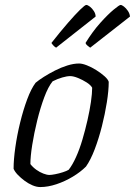

<svg xmlns="http://www.w3.org/2000/svg" viewBox="-20 -757 546 777"><path d="M143 0Q128 0 111.5 -7Q95 -14 79.5 -25.5Q64 -37 52 -49.5Q40 -62 35 -74Q35 -111 42 -160.5Q49 -210 61.5 -261Q74 -312 90 -355Q106 -398 124 -422Q137 -433 157.5 -446Q178 -459 202.5 -471.5Q227 -484 252.5 -492Q278 -500 300 -500Q313 -500 332 -492.5Q351 -485 370 -473Q389 -461 403 -448.5Q417 -436 420 -426Q420 -391 412.5 -343.5Q405 -296 392.5 -246.5Q380 -197 363.5 -153.5Q347 -110 328 -83Q306 -61 274.5 -42Q243 -23 208.5 -11.5Q174 0 143 0ZM180 -49Q188 -49 203.5 -52Q219 -55 234.5 -60Q250 -65 258 -70Q273 -89 287.5 -121Q302 -153 313.5 -192Q325 -231 334 -270.5Q343 -310 348 -344.5Q353 -379 353 -402Q347 -413 330.5 -423.5Q314 -434 295.5 -441.5Q277 -449 264 -449Q251 -449 232 -443.5Q213 -438 193 -428Q175 -406 159 -363Q143 -320 130.5 -269Q118 -218 110.5 -171Q103 -124 103 -93Q113 -80 127 -70Q141 -60 155.5 -54.5Q170 -49 180 -49ZM345 -564Q341 -567 334.5 -572Q328 -577 326 -583Q355 -630 386 -664.5Q417 -699 440 -718Q463 -737 468 -737Q473 -737 481.5 -730.5Q490 -724 497.5 -713Q505 -702 506 -690ZM207 -564Q200 -568 194.5 -574.5Q189 -581 188 -583Q225 -630 255 -664.5Q285 -699 304.5 -718Q324 -737 329 -737Q335 -737 344 -730Q353 -723 360 -712Q367 -701 367 -690Z"/></svg>

Font: Texturina 12pt Thin
Style: Italic
Weight: 250
Italic angle: -11°
Designer: Guillermo Torres Carreño
Foundry: Omnibus-Type
Version: Version 1.002